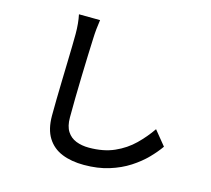

<svg xmlns="http://www.w3.org/2000/svg" viewBox="-117 -926 1233 1122"><g transform="rotate(15 500.0 -364.5)"><path d="M354 -785Q345 -727 343 -670Q341 -628 339 -568Q337 -508 335 -440Q333 -372 332 -307Q331 -242 331 -190Q331 -137 351 -106Q371 -75 405.5 -61.5Q440 -48 483 -48Q571 -48 636.5 -77Q702 -106 750.5 -153.5Q799 -201 835 -254L906 -167Q881 -131 843 -92Q805 -53 752.5 -19Q700 15 632.5 36Q565 57 481 57Q405 57 348 34Q291 11 259 -40Q227 -91 227 -174Q227 -217 228 -270.5Q229 -324 230.5 -382Q232 -440 233.5 -495Q235 -550 236 -595.5Q237 -641 237 -670Q237 -734 226 -786Z"/></g></svg>

Font: Source Han Sans SC Medium
Style: Regular
Weight: 500
Designer: Ryoko NISHIZUKA 西塚涼子 (kana, bopomofo & ideographs); Paul D. Hunt (Latin, Greek & Cyrillic); Sandoll Communications 산돌커뮤니
Foundry: Adobe
Version: Version 2.004;hotconv 1.0.118;makeotfexe 2.5.65603